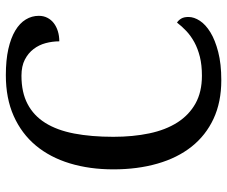

<svg xmlns="http://www.w3.org/2000/svg" viewBox="-80 -684 774 654"><g transform="rotate(-90 307.0 -357.0)"><path d="M377.9 -724.1Q429.2 -724.1 467 -715.6Q504.9 -707 530 -691.9Q555.2 -676.8 567.6 -656.2Q580.1 -635.7 580.1 -611.8Q580.1 -595.7 573.5 -582.8Q566.9 -569.8 555.2 -560.8Q543.5 -551.8 527.6 -546.9Q511.7 -542 493.2 -542Q493.2 -565.4 487.1 -588.4Q481 -611.3 467 -629.6Q453.1 -647.9 430.9 -659.4Q408.7 -670.9 376 -670.9Q319.3 -670.9 279.8 -650.1Q240.2 -629.4 215.3 -589.6Q190.4 -549.8 179.2 -491.5Q168 -433.1 168 -357.9Q168 -291 179.7 -235.4Q191.4 -179.7 216.8 -139.9Q242.2 -100.1 281.5 -78.1Q320.8 -56.2 376 -56.2Q412.6 -56.2 440.7 -63.2Q468.8 -70.3 490.2 -82Q511.7 -93.8 528.1 -109.1Q544.4 -124.5 557.1 -141.1Q565.4 -135.7 570.8 -126.5Q576.2 -117.2 576.2 -102.1Q576.2 -83 563.2 -63.2Q550.3 -43.5 523.9 -27.3Q497.6 -11.2 457 -0.7Q416.5 9.8 360.8 9.8Q286.1 9.8 229.5 -16.6Q172.9 -43 134.5 -91.3Q96.2 -139.6 76.7 -207.5Q57.1 -275.4 57.1 -357.9Q57.1 -439 77.6 -506.3Q98.1 -573.7 138.4 -622.1Q178.7 -670.4 238.8 -697.3Q298.8 -724.1 377.9 -724.1Z"/></g></svg>

Font: Droid Serif
Style: Regular
Weight: 400
Version: Version 1.00 build 112